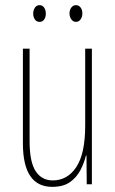

<svg xmlns="http://www.w3.org/2000/svg" viewBox="-20 -716 448 746"><path d="M337 -527V0H317L316 -112H314Q307 -83 292.5 -55Q278 -27 252 -8.5Q226 10 183 10Q69 10 69 -159V-527H95V-167Q95 -87 118.5 -51Q142 -15 185 -15Q242 -15 276.5 -67Q311 -119 311 -228V-527ZM109 -663Q109 -676 115.5 -686Q122 -696 134 -696Q145 -696 151.5 -686.5Q158 -677 158 -663Q158 -649 151.5 -640Q145 -631 134 -631Q122 -631 115.5 -640.5Q109 -650 109 -663ZM250 -664Q250 -677 257 -686.5Q264 -696 275 -696Q286 -696 293 -687Q300 -678 300 -664Q300 -650 293 -640.5Q286 -631 275 -631Q264 -631 257 -641Q250 -651 250 -664Z"/></svg>

Font: Noto Sans Gujarati ExtraCondensed Thin
Style: Regular
Weight: 100
Width: 2
Designer: Jelle Bosma - Monotype Design Team, Universal Thirst
Foundry: Monotype Imaging Inc.
Version: Version 2.106; ttfautohint (v1.8.4.7-5d5b)